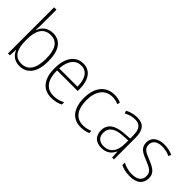

<svg xmlns="http://www.w3.org/2000/svg" viewBox="38 -1493 2237 2237"><g transform="rotate(45 1156.5 -375.0)"><path d="M120 -520V-760H81V0H112L118 -95H121C145 -33 196 10 278 10C413 10 479 -99 479 -267C479 -446 412 -540 287 -540C201 -540 141 -491 120 -422H117C118 -448 120 -490 120 -520ZM284 -505C389 -505 439 -425 439 -268C439 -108 382 -25 275 -25C171 -25 120 -100 120 -251V-274C120 -417 170 -505 284 -505Z M787 -539C653 -539 586 -421 586 -262C586 -99 654 10 802 10C859 10 902 -1 946 -23V-61C894 -34 857 -25 803 -25C686 -25 624 -110 625 -265H965V-297C965 -431 912 -539 787 -539ZM787 -505C884 -505 928 -418 927 -299H626C635 -435 695 -505 787 -505Z M1288 10C1334 10 1376 0 1406 -14V-49C1371 -34 1331 -25 1290 -25C1165 -25 1112 -124 1112 -261C1112 -413 1183 -504 1301 -504C1333 -504 1367 -498 1399 -483L1409 -516C1378 -531 1343 -539 1301 -539C1160 -539 1073 -434 1073 -260C1073 -96 1143 10 1288 10Z M1674 -539C1621 -539 1570 -524 1525 -501L1538 -468C1586 -494 1629 -505 1672 -505C1752 -505 1789 -462 1789 -349V-306L1703 -300C1561 -291 1480 -238 1480 -133C1480 -49 1529 10 1626 10C1718 10 1763 -37 1789 -94H1791L1797 0H1827V-355C1827 -484 1778 -539 1674 -539ZM1706 -269 1789 -274V-219C1788 -101 1738 -23 1631 -23C1560 -23 1519 -63 1519 -133C1519 -220 1586 -262 1706 -269Z M2271 -133C2271 -227 2200 -254 2119 -289C2041 -321 1991 -340 1991 -407C1991 -471 2040 -505 2120 -505C2166 -505 2214 -494 2247 -476L2262 -509C2224 -527 2176 -539 2121 -539C2016 -539 1953 -487 1953 -407C1953 -317 2017 -290 2102 -256C2181 -224 2233 -201 2233 -133C2233 -65 2191 -25 2094 -25C2039 -25 1986 -40 1943 -64V-23C1977 -6 2030 10 2094 10C2211 10 2271 -44 2271 -133Z"/></g></svg>

Font: Noto Sans Myanmar SemiCondensed ExtraLight
Style: Regular
Weight: 200
Width: 4
Designer: Monotype Design Team
Foundry: Monotype Imaging Inc.
Version: Version 2.107